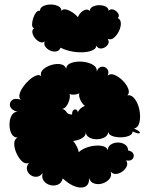

<svg xmlns="http://www.w3.org/2000/svg" viewBox="-20 -808 663 850"><path d="M258 -18Q252 3 236 9.5Q220 16 202.5 11.5Q185 7 174 -7Q163 -21 169 -42Q158 -27 143 -25.5Q128 -24 115.5 -33Q103 -42 99.5 -56.5Q96 -71 108 -87Q93 -80 78 -93.5Q63 -107 53 -129.5Q43 -152 43 -172Q43 -192 58 -199Q40 -199 31 -216Q22 -233 22 -256Q22 -279 31 -296Q40 -313 57 -313Q30 -321 25 -337Q20 -353 32.5 -364Q45 -375 72 -367Q63 -375 66.5 -390.5Q70 -406 82 -423Q94 -440 109 -453.5Q124 -467 138.5 -473Q153 -479 162 -471Q157 -488 171.5 -501Q186 -514 208 -520.5Q230 -527 249 -523.5Q268 -520 273 -503Q274 -522 295.5 -529.5Q317 -537 343.5 -535Q370 -533 390 -522Q410 -511 408 -492Q416 -511 430.5 -512.5Q445 -514 454.5 -503Q464 -492 457 -473Q468 -484 486.5 -476.5Q505 -469 522.5 -452Q540 -435 547.5 -416Q555 -397 544 -386Q559 -389 571.5 -376Q584 -363 591.5 -342Q599 -321 600 -298.5Q601 -276 595 -259Q589 -242 573 -239Q602 -226 599 -219.5Q596 -213 567 -226Q567 -213 550.5 -206.5Q534 -200 513 -200Q492 -200 475.5 -206.5Q459 -213 459 -226Q459 -209 444 -200.5Q429 -192 409.5 -191.5Q390 -191 375 -199.5Q360 -208 360 -224Q361 -207 343.5 -196.5Q326 -186 304 -184Q314 -172 320.5 -158.5Q327 -145 329 -134Q339 -145 359 -153Q379 -161 400 -163Q421 -165 437.5 -160.5Q454 -156 457 -142Q457 -159 470.5 -168Q484 -177 502 -177Q520 -177 533.5 -168Q547 -159 547 -142Q567 -138 571 -125.5Q575 -113 566 -103.5Q557 -94 538 -98Q547 -85 541 -71.5Q535 -58 521.5 -48.5Q508 -39 493.5 -38Q479 -37 470 -49Q476 -30 464.5 -16Q453 -2 434 4Q415 10 397.5 4.5Q380 -1 374 -20Q376 7 359.5 17Q343 27 315.5 18.5Q288 10 258 -18ZM299 -301Q299 -321 310 -323.5Q321 -326 325 -311Q328 -320 337 -328Q346 -336 356 -339Q344 -348 336 -365Q328 -382 331 -395Q322 -390 309.5 -389Q297 -388 288 -392Q291 -381 287 -366Q283 -351 274.5 -339Q266 -327 255 -326Q268 -323 274.5 -312Q281 -301 299 -301ZM248 -597Q243 -583 229.5 -580.5Q216 -578 202.5 -584Q189 -590 181 -601Q173 -612 178 -625Q169 -617 157 -622Q145 -627 135.5 -638.5Q126 -650 123.5 -663Q121 -676 131 -683Q122 -686 122 -699Q122 -712 127 -727.5Q132 -743 140 -753Q148 -763 157 -760Q157 -774 171.5 -781Q186 -788 204.5 -788Q223 -788 237.5 -781Q252 -774 252 -760Q259 -769 272.5 -766Q286 -763 300.5 -753.5Q315 -744 325 -732Q331 -749 347.5 -760Q364 -771 378 -760Q378 -772 390.5 -778.5Q403 -785 419.5 -785Q436 -785 448.5 -778.5Q461 -772 461 -760Q469 -770 482 -765.5Q495 -761 502.5 -749.5Q510 -738 502 -728Q515 -721 515 -704Q515 -687 506 -669Q497 -651 484 -640.5Q471 -630 457 -636Q466 -621 456 -608.5Q446 -596 430.5 -593.5Q415 -591 406 -606Q407 -595 392.5 -587Q378 -579 354 -577Q330 -575 302 -579.5Q274 -584 248 -597Z"/></svg>

Font: Rubik Bubbles
Style: Regular
Weight: 400
Designer: Hubert and Fischer, NaN
Foundry: Hubert and Fischer, NaN
Version: Version 2.200